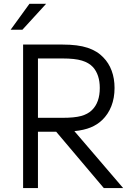

<svg xmlns="http://www.w3.org/2000/svg" viewBox="-20 -958 672 978"><path d="M97.7 -731H298.8Q377 -731 426.3 -714.6Q475.6 -698.2 506.3 -665.5Q534.2 -637.2 548.8 -597.7Q563.5 -558.1 563.5 -509.8Q563.5 -458.5 547.1 -417Q530.8 -375.5 500 -346.2Q475.6 -322.8 441.7 -308.8Q407.7 -294.9 358.9 -290L607.4 0H508.8L266.1 -287.1H173.3V0H97.7ZM298.8 -357.9Q359.4 -357.9 393.3 -367.2Q427.2 -376.5 448.2 -397Q488.3 -436 488.3 -509.8Q488.3 -577.1 453.6 -616.2Q432.6 -638.7 397.2 -649.4Q361.8 -660.2 298.8 -660.2H173.3V-357.9ZM34.2 -806.6 129.9 -938.5H214.8L94.2 -806.6Z"/></svg>

Font: Glacial Indifference
Style: Regular
Weight: 400
Designer: Alfredo Marco Pradil
Foundry: Alfredo Marco Pradil
Version: Version 1.312